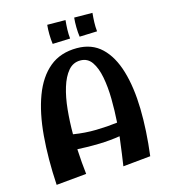

<svg xmlns="http://www.w3.org/2000/svg" viewBox="-135 -1057 1032 1170"><g transform="rotate(-15 380.5 -471.5)"><path d="M498 3Q502 -25 509 -73Q516 -121 523 -180Q461 -170 393 -168Q325 -166 254 -170Q256 -127 259.5 -86.5Q263 -46 267 -11L76 7Q66 -161 78 -302.5Q90 -444 129 -548Q168 -652 237 -709Q306 -766 410 -766Q504 -766 564.5 -708.5Q625 -651 655.5 -548Q686 -445 689 -308.5Q692 -172 672 -14ZM411 -688Q365 -688 334.5 -652Q304 -616 285.5 -555.5Q267 -495 259.5 -419.5Q252 -344 252 -265Q325 -253 396 -254.5Q467 -256 530 -264Q535 -338 534 -413Q533 -488 521 -550.5Q509 -613 483 -650.5Q457 -688 411 -688ZM275 -829Q271 -857 270.5 -890Q270 -923 273 -950L388 -949Q385 -919 384 -890.5Q383 -862 386 -833ZM445 -829Q441 -857 440.5 -890Q440 -923 443 -950L558 -949Q555 -919 554 -890.5Q553 -862 556 -833Z"/></g></svg>

Font: Marhey SemiBold
Style: Regular
Weight: 600
Designer: Nur Syamsi & Bustanul Arifin
Foundry: Namelatype
Version: Version 1.000; ttfautohint (v1.8.4.7-5d5b)